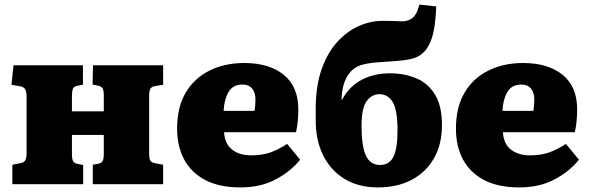

<svg xmlns="http://www.w3.org/2000/svg" viewBox="-20 -804 2572 838"><path d="M34 0V-85L70 -92Q85 -95 90.5 -104.5Q96 -114 96 -140V-380Q96 -405 90 -414.5Q84 -424 70 -427L30 -434L39 -519H342V-434L319 -430Q303 -427 298.5 -417Q294 -407 294 -385V-318H433V-388Q433 -409 428 -418Q423 -427 408 -430L384 -435L386 -519H692V-434L660 -429Q642 -426 636.5 -417Q631 -408 631 -386V-132Q631 -111 636.5 -102.5Q642 -94 660 -91L692 -85V0H385V-85L407 -89Q423 -92 428 -101Q433 -110 433 -132V-215H294V-133Q294 -111 298.5 -101.5Q303 -92 318 -89L343 -84V0Z M1029 14Q937 14 875.5 -18.5Q814 -51 783.5 -108.5Q753 -166 753 -242Q753 -336 790.5 -399.5Q828 -463 894.5 -496Q961 -529 1046 -529Q1155 -529 1218.5 -477.5Q1282 -426 1282 -327Q1282 -301 1279.5 -275Q1277 -249 1272 -227H958Q961 -176 993 -151Q1025 -126 1076 -126Q1125 -126 1161 -139Q1197 -152 1233 -176L1290 -107Q1248 -55 1182.5 -20.5Q1117 14 1029 14ZM956 -320H1091Q1093 -333 1094 -345Q1095 -357 1095 -369Q1095 -400 1080.5 -417.5Q1066 -435 1038 -435Q996 -435 977 -401.5Q958 -368 956 -320Z M1630 14Q1545 14 1484 -23Q1423 -60 1390 -127Q1357 -194 1358 -283V-336Q1359 -433 1384.5 -504Q1410 -575 1452 -621Q1494 -667 1545.5 -690Q1597 -713 1649 -713Q1670 -713 1690 -712.5Q1710 -712 1734 -711Q1755 -711 1771.5 -719.5Q1788 -728 1800 -752Q1803 -760 1805.5 -768.5Q1808 -777 1811 -784L1884 -776Q1882 -713 1872 -664.5Q1862 -616 1837.5 -585Q1813 -554 1767 -545Q1744 -540 1706 -537.5Q1668 -535 1629 -532Q1590 -529 1563 -522Q1519 -511 1495.5 -471Q1472 -431 1471 -369L1472 -367Q1504 -427 1558 -455.5Q1612 -484 1682 -484Q1745 -484 1796.5 -462.5Q1848 -441 1878.5 -391.5Q1909 -342 1909 -258Q1909 -174 1874 -113Q1839 -52 1776.5 -19Q1714 14 1630 14ZM1639 -84Q1680 -84 1697.5 -120.5Q1715 -157 1715 -234Q1715 -324 1694 -358.5Q1673 -393 1636 -393Q1603 -393 1580.5 -363Q1558 -333 1558 -254Q1558 -168 1576.5 -126Q1595 -84 1639 -84Z M2246 14Q2154 14 2092.5 -18.5Q2031 -51 2000.5 -108.5Q1970 -166 1970 -242Q1970 -336 2007.5 -399.5Q2045 -463 2111.5 -496Q2178 -529 2263 -529Q2372 -529 2435.5 -477.5Q2499 -426 2499 -327Q2499 -301 2496.5 -275Q2494 -249 2489 -227H2175Q2178 -176 2210 -151Q2242 -126 2293 -126Q2342 -126 2378 -139Q2414 -152 2450 -176L2507 -107Q2465 -55 2399.5 -20.5Q2334 14 2246 14ZM2173 -320H2308Q2310 -333 2311 -345Q2312 -357 2312 -369Q2312 -400 2297.5 -417.5Q2283 -435 2255 -435Q2213 -435 2194 -401.5Q2175 -368 2173 -320Z"/></svg>

Font: Literata 12pt ExtraBold
Style: Regular
Weight: 800
Designer: Latin by Veronika Burian and Jose Scaglione. Greek by Irene Vlachou. Cyrillic by Vera Evstafieva.
Foundry: TypeTogether
Version: Version 3.002